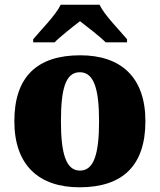

<svg xmlns="http://www.w3.org/2000/svg" viewBox="-20 -786 680 816"><path d="M121 -619V-606H212C233 -628 290 -673 320 -696C350 -673 408 -628 429 -606H520V-619C489 -657 424 -721 403 -766H238C217 -721 152 -657 121 -619ZM318 10C502 10 598 -83 598 -271C598 -459 493 -551 321 -551C137 -551 41 -459 41 -271C41 -83 146 10 318 10ZM320 -61C260 -61 239 -134 239 -271C239 -409 259 -479 319 -479C379 -479 401 -409 401 -271C401 -134 380 -61 320 -61Z"/></svg>

Font: Noto Serif Lao Black
Style: Regular
Weight: 900
Designer: Monotype Design Team
Foundry: Monotype Imaging Inc.
Version: Version 2.003